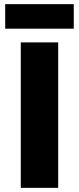

<svg xmlns="http://www.w3.org/2000/svg" viewBox="-20 -904 380 924"><path d="M80 0V-700H260V0ZM5 -766V-884H335V-766Z"/></svg>

Font: Golos Text
Style: Bold
Weight: 700
Designer: A.Korolkova, Vitaly Kuzmin
Foundry: ParaType Ltd
Version: Version 2.004